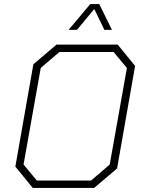

<svg xmlns="http://www.w3.org/2000/svg" viewBox="-20 -918 699 938"><path d="M55 -104 143 -604 256 -700H555L640 -596L552 -95L440 0H140ZM425 -36 516 -114 600 -586 535 -664H270L179 -586L95 -114L160 -36ZM421 -898H465L527 -772H490L442 -871H438L356 -772H315Z"/></svg>

Font: Chakra Petch ExtraLight
Style: Italic
Weight: 275
Italic angle: -10°
Designer: Katatrad Aksorn Co.,Ltd.
Foundry: Cadson Demak Co.,Ltd.
Version: Version 1.000; ttfautohint (v1.6)